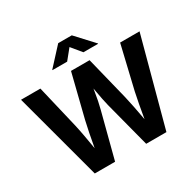

<svg xmlns="http://www.w3.org/2000/svg" viewBox="-195 -1167 1415 1387"><g transform="rotate(-30 512.0 -473.5)"><path d="M212.9 0 17.6 -727.5H179.2L264.2 -368.7Q274.4 -323.7 283.2 -274.7Q292 -225.6 300.3 -176.3Q308.6 -127 316.4 -80.1H289.1Q297.9 -127 306.6 -176.3Q315.4 -225.6 325 -274.7Q334.5 -323.7 345.2 -368.7L434.6 -727.5H589.4L678.2 -368.7Q689 -323.7 698.5 -274.7Q708 -225.6 717 -176.3Q726.1 -127 734.9 -80.1H706.5Q714.8 -127 723.1 -176.3Q731.4 -225.6 740.5 -274.7Q749.5 -323.7 759.3 -368.7L844.2 -727.5H1006.3L810.5 0H641.6L542.5 -380.4Q528.8 -436.5 517.6 -502.4Q506.3 -568.4 492.7 -641.1H530.8Q516.1 -569.3 506.1 -504.2Q496.1 -439 481 -380.4L382.3 0ZM443.8 -799.3H321.3V-802.2L454.6 -947.3H567.9L702.1 -802.2V-799.3H579.6L511.2 -882.3Z"/></g></svg>

Font: Inter 20pt
Style: Bold
Weight: 700
Version: Version 4.001;git-66647c0bb